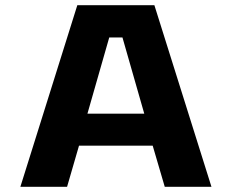

<svg xmlns="http://www.w3.org/2000/svg" viewBox="-20 -720 894 740"><path d="M795 0H615L568.5 -158.5H284.5L238.5 0H58.5L278 -700H575ZM401 -575.5 317 -282H536L452 -575.5Z"/></svg>

Font: Trispace SemiExpanded
Style: Bold
Weight: 700
Width: 6
Designer: Tyler Finck
Foundry: Etcetera Type Company
Version: Version 1.210; ttfautohint (v1.8.3)